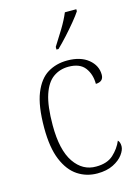

<svg xmlns="http://www.w3.org/2000/svg" viewBox="-118 -832 656 908"><g transform="rotate(-15 210.5 -378.0)"><path d="M244 10Q191 10 148.5 -18Q106 -46 81 -106Q56 -166 56 -263Q56 -370 80.5 -431Q105 -492 147 -517.5Q189 -543 243 -543Q308 -543 346 -512Q384 -481 384 -436Q384 -402 346 -401Q346 -448 321.5 -480.5Q297 -513 241 -513Q199 -513 166.5 -490Q134 -467 116 -413Q98 -359 98 -264Q98 -143 139.5 -82.5Q181 -22 247 -23Q301 -23 331.5 -51Q362 -79 377 -115Q387 -105 387 -85Q387 -67 370.5 -44.5Q354 -22 322 -6Q290 10 244 10ZM208 -619Q230 -653 254 -692.5Q278 -732 292 -766H348V-756Q337 -739 314 -711Q291 -683 265 -654.5Q239 -626 218 -606H208Z"/></g></svg>

Font: Noto Serif Armenian SemiCondensed ExtraLight
Style: Regular
Weight: 200
Width: 4
Designer: Monotype Design Team
Foundry: Monotype Imaging Inc.
Version: Version 2.008; ttfautohint (v1.8.4.7-5d5b)